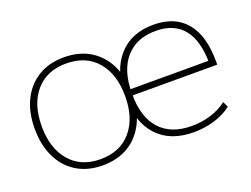

<svg xmlns="http://www.w3.org/2000/svg" viewBox="-88 -711 1178 902"><g transform="rotate(-20 501.5 -260.0)"><path d="M747 10Q629 10 564.5 -60Q500 -130 500 -260Q500 -386 563.5 -458Q627 -530 738 -530Q845 -530 901 -463Q957 -396 957 -268Q957 -263 957 -259.5Q957 -256 957 -251H519V-282H935L924 -269Q924 -383 877 -441Q830 -499 738 -499Q642 -499 588 -437Q534 -375 534 -262V-257Q534 -142 589 -81.5Q644 -21 747 -21Q798 -21 843 -35Q888 -49 923 -76L936 -48Q899 -20 850 -5Q801 10 747 10ZM291 10Q217 10 162.5 -23Q108 -56 78 -117Q48 -178 48 -260Q48 -343 78 -403.5Q108 -464 162.5 -497Q217 -530 291 -530Q366 -530 420.5 -497Q475 -464 505 -403.5Q535 -343 535 -260Q535 -178 505 -117Q475 -56 420.5 -23Q366 10 291 10ZM291 -21Q389 -21 444.5 -85.5Q500 -150 500 -260Q500 -371 444.5 -435Q389 -499 291 -499Q194 -499 138.5 -435Q83 -371 83 -260Q83 -150 138.5 -85.5Q194 -21 291 -21Z"/></g></svg>

Font: M PLUS 2 ExtraLight
Style: Regular
Weight: 250
Designer: Coji Morishita
Foundry: UNDERFOREST DESIGN
Version: Version 1.001